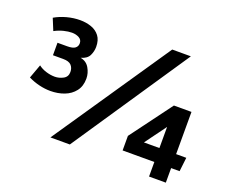

<svg xmlns="http://www.w3.org/2000/svg" viewBox="-122 -933 1355 1144"><g transform="rotate(20 556.0 -361.0)"><path d="M189.9 -259.8Q154.8 -259.8 118.4 -268.6Q82 -277.3 48.8 -293.9L81.1 -382.3Q101.6 -366.2 130.1 -357.4Q158.7 -348.6 185.5 -348.6Q212.9 -348.6 238.5 -362.3Q264.2 -376 264.2 -406.7Q264.2 -432.6 248.8 -449Q233.4 -465.3 197.3 -465.3H132.3V-544.4H193.4Q229 -544.4 243.7 -555.7Q258.3 -566.9 258.3 -586.4Q258.3 -608.9 238.8 -619.6Q219.2 -630.4 193.4 -630.4Q170.9 -630.4 141.8 -623.3Q112.8 -616.2 85 -601.1L54.7 -674.8Q88.9 -694.8 130.9 -706.1Q172.9 -717.3 214.4 -717.3Q252.4 -717.3 285.2 -705.8Q317.9 -694.3 337.6 -668.5Q357.4 -642.6 357.4 -599.6Q357.4 -571.3 344.5 -544.7Q331.5 -518.1 292.5 -507.3Q330.1 -500.5 348.6 -468.8Q367.2 -437 367.2 -401.9Q367.2 -354 342.5 -322.3Q317.9 -290.5 277.6 -275.1Q237.3 -259.8 189.9 -259.8ZM285.6 0 788.6 -740.2H906.7L408.7 0ZM917.5 18.1V-74.2H716.3V-166.5L912.1 -430.2H1023.4V-162.6H1087.9L1077.6 -74.2H1023.9V18.1ZM819.3 -162.6H917.5V-296.4Z"/></g></svg>

Font: Comme Black
Style: Regular
Weight: 900
Version: Version 1.000;gftools[0.9.27]